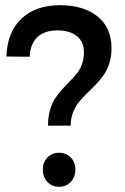

<svg xmlns="http://www.w3.org/2000/svg" viewBox="-20 -715 483 744"><path d="M4.9 -496.1Q7.8 -590.3 63 -642.6Q118.2 -694.8 211.9 -694.8Q303.7 -694.8 357.9 -651.4Q412.1 -607.9 412.1 -527.8Q412.1 -495.6 403.3 -468.8Q394.5 -441.9 380.6 -422.6Q366.7 -403.3 349.9 -386Q333 -368.7 316.2 -352.5Q299.3 -336.4 285.4 -319.1Q271.5 -301.8 262.7 -278.6Q253.9 -255.4 253.9 -228H166Q166 -260.7 173.6 -287.8Q181.2 -314.9 193.6 -333.7Q206.1 -352.5 220.9 -368.9Q235.8 -385.3 250.5 -399.9Q265.1 -414.6 277.6 -429.9Q290 -445.3 297.6 -466.1Q305.2 -486.8 305.2 -511.2Q305.2 -553.7 277.6 -575.4Q250 -597.2 202.1 -597.2Q152.8 -597.2 125 -571.3Q97.2 -545.4 95.2 -495.1ZM146 -58.1Q146 -86.4 163.8 -104.7Q181.6 -123 209 -123Q236.3 -123 254.2 -104.7Q272 -86.4 272 -58.1Q272 -28.8 254.2 -10Q236.3 8.8 209 8.8Q181.6 8.8 163.8 -10Q146 -28.8 146 -58.1Z"/></svg>

Font: Trueno
Style: Rg
Weight: 400
Designer: Julieta Ulanovsky
Foundry: Julieta Ulanovsky
Version: Version 3.001b